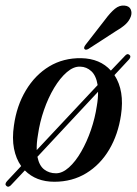

<svg xmlns="http://www.w3.org/2000/svg" viewBox="-28 -657 501 703"><path d="M-4.5 24Q-12 17.5 -2.5 6.5L49.5 -49Q30.5 -75.5 23.2 -113Q16 -150.5 23 -197.5Q33 -270 66.8 -326.2Q100.5 -382.5 152.2 -413.8Q204 -445 269.5 -444Q338.5 -442.5 378 -398.5L429 -452Q438 -463 446 -456Q453.5 -450 444.5 -439.5L391 -382Q428.5 -325 415 -235.5Q404.5 -164.5 371.8 -109.2Q339 -54 287.8 -22.8Q236.5 8.5 171 8.5Q104 8.5 63 -33L13.5 19.5Q3.5 31 -4.5 24ZM111 -163.5Q105.5 -132 106.5 -107.5L329.5 -345.5Q324 -380 306.5 -396.2Q289 -412.5 265.5 -413Q241.5 -414 216.8 -392.8Q192 -371.5 170.2 -335.2Q148.5 -299 133 -254.2Q117.5 -209.5 111 -163.5ZM177 -22.5Q200.5 -22.5 224.5 -44Q248.5 -65.5 269.2 -101.5Q290 -137.5 305 -181.2Q320 -225 326.5 -269Q331.5 -298 331 -321L109 -83Q115.5 -50.5 133.8 -36.5Q152 -22.5 177 -22.5ZM357.5 -586Q376 -611 392.8 -624.8Q409.5 -638.5 428 -636.5Q445 -635 450.5 -622.8Q456 -610.5 451 -596.5Q445 -580 430.8 -567.2Q416.5 -554.5 395.5 -542.5L296 -478Q285 -472 281 -478Q277.5 -483 286 -494Z"/></svg>

Font: Fraunces 144pt Soft
Style: Italic
Weight: 400
Italic angle: -16°
Version: Version 1.000;[b76b70a41]